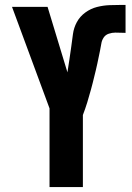

<svg xmlns="http://www.w3.org/2000/svg" viewBox="-20 -763 540 783"><path d="M182 0V-321L29 -735H174L255 -468Q259 -494 263 -520Q267 -546 270.5 -572Q274 -598 277.5 -624Q281 -650 293.5 -673Q306 -696 328 -712Q350 -728 375.5 -734.5Q401 -741 427 -742Q453 -743 479 -743H492V-629Q482 -629 471.5 -629.5Q461 -630 450 -630Q437 -630 423.5 -625.5Q410 -621 402.5 -609.5Q395 -598 393 -584Q391 -570 388 -557Q385 -544 382.5 -530.5Q380 -517 377 -504Q374 -491 371 -477.5Q368 -464 364.5 -451Q361 -438 358 -424.5Q355 -411 351 -398Q347 -385 343.5 -372Q340 -359 336 -346Q332 -333 327.5 -320Q323 -307 318 -294V0Z"/></svg>

Font: Iosevka SS18 Heavy
Style: Regular
Weight: 900
Monospace: yes
Designer: Belleve Invis
Foundry: Belleve Invis
Version: Version 25.1.1; ttfautohint (v1.8.4)